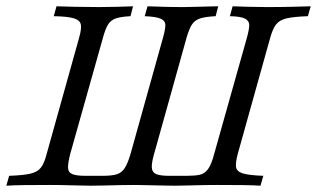

<svg xmlns="http://www.w3.org/2000/svg" viewBox="-25 -591 1009 611"><path d="M-4.8 0 4 -31.5Q48.4 -33.1 71.4 -38.3Q94.4 -43.5 105.2 -57.7Q116.1 -71.8 123.4 -100.8L226.6 -470.2Q234.7 -498.4 232.3 -512.5Q229.8 -526.6 210.1 -532.7Q190.3 -538.7 146 -539.5L154.8 -571Q175.8 -570.2 212.5 -569.4Q249.2 -568.5 291.1 -568.5Q320.2 -568.5 349.2 -569.4Q378.2 -570.2 398.4 -571L390.3 -539.5Q360.5 -537.9 344.4 -532.7Q328.2 -527.4 319.4 -513.7Q310.5 -500 302.4 -470.2L198.4 -100.8Q191.1 -71.8 191.5 -57.3Q191.9 -42.7 204.8 -37.1Q217.7 -31.5 247.6 -31.5H302.4Q330.6 -31.5 346.4 -36.3Q362.1 -41.1 371.8 -56Q381.5 -71 390.3 -100.8L493.5 -470.2Q500.8 -496 501.2 -510.1Q501.6 -524.2 487.5 -531Q473.4 -537.9 435.5 -539.5L444.4 -571Q465.3 -570.2 494.8 -569.4Q524.2 -568.5 558.9 -568.5Q567.7 -568.5 583.9 -569Q600 -569.4 618.1 -569.8Q636.3 -570.2 650.4 -570.6Q664.5 -571 669.4 -571L661.3 -539.5Q629 -537.9 611.7 -532.3Q594.4 -526.6 585.5 -512.5Q576.6 -498.4 568.5 -470.2L465.3 -100.8Q457.3 -72.6 458.1 -57.7Q458.9 -42.7 471.8 -37.1Q484.7 -31.5 513.7 -31.5H568.5Q594.4 -31.5 610.1 -34.7Q625.8 -37.9 636.7 -52.4Q647.6 -66.9 656.5 -100.8L760.5 -470.2Q767.7 -496 768.1 -510.1Q768.5 -524.2 755.2 -531.5Q741.9 -538.7 706.5 -539.5L715.3 -571Q734.7 -570.2 764.9 -569.4Q795.2 -568.5 825 -568.5Q867.7 -568.5 904.4 -569.4Q941.1 -570.2 963.7 -571L954.8 -539.5Q910.5 -537.9 887.5 -532.7Q864.5 -527.4 853.6 -513.3Q842.7 -499.2 834.7 -470.2L731.5 -100.8Q724.2 -73.4 726.2 -59.3Q728.2 -45.2 748 -39.1Q767.7 -33.1 812.9 -31.5L804 0Q783.1 -1.6 746.8 -2Q710.5 -2.4 666.1 -2.4Q628.2 -2.4 591.1 -1.2Q554 0 530.6 0Q521 0 503.2 -0.4Q485.5 -0.8 465.7 -1.2Q446 -1.6 428.2 -2Q410.5 -2.4 400 -2.4Q387.1 -2.4 362.9 -2Q338.7 -1.6 312.1 -0.8Q285.5 0 263.7 0Q241.1 0 205.6 -1.2Q170.2 -2.4 133.9 -2.4Q91.1 -2.4 54.4 -2Q17.7 -1.6 -4.8 0Z"/></svg>

Font: Playfair 12pt Light
Style: Italic
Weight: 300
Italic angle: -15.6°
Designer: Claus Eggers Sørensen
Foundry: Claus Eggers Sørensen
Version: Version 2.000;gftools[0.9.28]